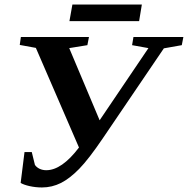

<svg xmlns="http://www.w3.org/2000/svg" viewBox="-20 -817 828 846"><path d="M67 -619 72 -654H372L365 -618L285 -605L419 -287L634 -605L562 -618L568 -654H788L781 -618L702 -604L434 -209Q371 -116 329 -73Q288 -31 249 -11Q209 9 165 9Q137 9 110 3Q84 -3 71 -11L88 -147H120L134 -90Q142 -79 155 -73Q168 -67 184 -67Q252 -67 328 -167L138 -606ZM286 -724 299 -797H605L593 -724Z"/></svg>

Font: Libra Serif Modern
Style: Bold Italic
Weight: 700
Italic angle: -12°
Designer: Stefan Peev, Context Ltd
Foundry: Stefan Peev, Context Ltd
Version: Version 1.000